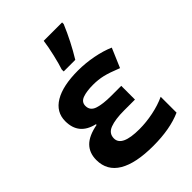

<svg xmlns="http://www.w3.org/2000/svg" viewBox="-232 -902 1019 1019"><g transform="rotate(-45 277.5 -393.0)"><path d="M248 -621Q258 -650 270.5 -703.5Q283 -757 288 -796H426V-784Q386 -689 335 -606H248ZM38 -151Q38 -204 70 -236.5Q102 -269 171 -282V-287Q67 -311 67 -413Q67 -482 129 -519Q191 -556 305 -556Q361 -556 418 -545Q475 -534 518 -515L472 -407Q415 -430 381 -438Q347 -446 309 -446Q259 -446 229.5 -435Q200 -424 200 -395Q200 -360 236 -348Q272 -336 335 -336H410V-233H328Q262 -233 223.5 -218.5Q185 -204 185 -166Q185 -105 316 -105Q367 -105 420.5 -116Q474 -127 517 -147V-28Q432 10 305 10Q174 10 106 -30.5Q38 -71 38 -151Z"/></g></svg>

Font: OpenSansMMV
Style: Bold
Weight: 700
Foundry: Ascender Corporation
Version: Version 4.001